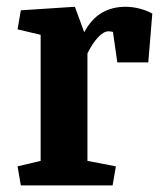

<svg xmlns="http://www.w3.org/2000/svg" viewBox="-20 -561 489 581"><path d="M103 -455.6 33.2 -472.2 43 -529.8 206.5 -540.5 234.9 -463.4Q256.3 -503.4 287.6 -522Q318.8 -540.5 360.4 -540.5Q379.9 -540.5 401.4 -535.2Q422.9 -529.8 440.9 -520L428.7 -372.1H335L321.8 -464.4Q318.4 -465.3 314.9 -465.8Q311.5 -466.3 308.6 -466.3Q293.9 -466.3 277.1 -448.5Q260.3 -430.7 244.6 -399.4V-74.2L330.6 -57.6L320.8 0H43L33.2 -57.6L103 -74.2Z"/></svg>

Font: Noticia Text
Style: Bold
Weight: 700
Designer: JM Sole
Foundry: JM Sole
Version: Version 1.003